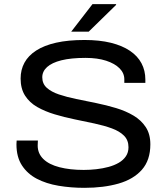

<svg xmlns="http://www.w3.org/2000/svg" viewBox="-20 -890 800 922"><path d="M385 12Q320 12 261 2Q202 -8 157 -31.5Q112 -55 85.5 -95.5Q59 -136 59 -197Q59 -203 59.5 -207.5Q60 -212 60 -215H162Q162 -211 161.5 -204.5Q161 -198 161 -191Q161 -153 188 -126.5Q215 -100 265.5 -87Q316 -74 382 -74Q412 -74 443 -77.5Q474 -81 501.5 -88.5Q529 -96 550.5 -108.5Q572 -121 584.5 -139.5Q597 -158 597 -183Q597 -217 575.5 -238.5Q554 -260 517 -273.5Q480 -287 433.5 -297Q387 -307 338 -317Q289 -327 242.5 -341Q196 -355 159 -376Q122 -397 100.5 -430.5Q79 -464 79 -513Q79 -555 97.5 -589Q116 -623 154 -647.5Q192 -672 249.5 -685Q307 -698 386 -698Q458 -698 512.5 -684.5Q567 -671 604 -646Q641 -621 659.5 -586Q678 -551 678 -508V-492H577V-509Q577 -539 554 -562Q531 -585 489.5 -598.5Q448 -612 391 -612Q321 -612 275 -600.5Q229 -589 206 -568Q183 -547 183 -519Q183 -488 204.5 -468.5Q226 -449 263 -436.5Q300 -424 346.5 -414.5Q393 -405 442 -395Q491 -385 537.5 -371Q584 -357 621 -335Q658 -313 680 -279.5Q702 -246 702 -197Q702 -121 661.5 -75Q621 -29 549.5 -8.5Q478 12 385 12ZM322 -738 424 -870H537L538 -867L406 -738Z"/></svg>

Font: Archivo SemiExpanded
Style: Regular
Weight: 400
Width: 6
Designer: Hector Gatti
Foundry: Omnibus-Type
Version: Version 2.001